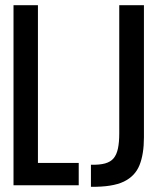

<svg xmlns="http://www.w3.org/2000/svg" viewBox="-20 -713 600 739"><path d="M32 0V-693H126V-86H283V0ZM330 6V-79Q363 -78 384.5 -84Q406 -90 417.5 -104Q429 -118 434 -141.5Q439 -165 439 -200V-693H534V-184Q534 -120 517 -77.5Q500 -35 456.5 -14Q413 7 330 6Z"/></svg>

Font: Ubuntu Sans Mono Medium
Style: Regular
Weight: 500
Monospace: yes
Designer: Dalton Maag Ltd
Foundry: Dalton Maag Ltd
Version: Version 1.006